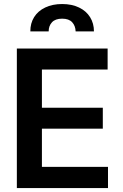

<svg xmlns="http://www.w3.org/2000/svg" viewBox="-20 -953 622 973"><path d="M65.4 -707H525.4V-600.6H192.4V-407.2H501V-300.8H192.4V-107.4H527.3V0H65.4ZM294.9 -932.6Q343.8 -932.6 380.4 -915Q417 -897.5 436.5 -866Q456.1 -834.5 456.1 -793.9H363.3Q362.3 -822.3 345.7 -840.3Q329.1 -858.4 294.9 -858.4Q260.3 -858.4 243.4 -840.1Q226.6 -821.8 226.6 -793.9H133.8Q133.3 -834.5 152.8 -866Q172.4 -897.5 209.2 -915Q246.1 -932.6 294.9 -932.6Z"/></svg>

Font: Pretendard GOV SemiBold
Style: Regular
Weight: 600
Designer: Base glyphs from Inter by Rasmus Andersson; Hangeul glyphs from Noto Sans CJK(Source Han Sans) by Jang Soo-young and Kan
Foundry: Kil Hyung-jin
Version: Version 1.309